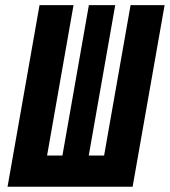

<svg xmlns="http://www.w3.org/2000/svg" viewBox="-20 -713 648 733"><path d="M8.8 0 130.9 -693.4H260.7L159.7 -119.1H218.3L319.3 -693.4H419.9L318.8 -119.1H377.4L478.5 -693.4H608.4L486.3 0Z"/></svg>

Font: Cascadia Code PL
Style: Bold Italic
Weight: 700
Italic angle: -10°
Monospace: yes
Designer: Aaron Bell
Foundry: Saja Typeworks
Version: Version 2404.023; ttfautohint (v1.8.4)